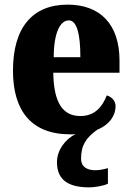

<svg xmlns="http://www.w3.org/2000/svg" viewBox="-20 -570 569 829"><path d="M366 239C385 239 428 233 446 223V156C425 162 407 165 391 165C356 165 330 150 330 116C330 58 350 26 400 -10C456 -33 479 -74 479 -111C479 -135 462 -152 441 -158C421 -107 388 -69 327 -69C251 -69 212 -126 210 -256H496V-308C496 -467 411 -550 272 -550C122 -550 36 -453 36 -265C36 -91 116 10 283 10C291 10 299 10 306 9C262 31 226 78 226 130C226 205 272 239 366 239ZM327 -323H212C212 -426 239 -482 277 -482C312 -482 327 -423 327 -323Z"/></svg>

Font: Noto Serif Ethiopic Condensed Black
Style: Regular
Weight: 900
Width: 3
Designer: Monotype Design Team
Foundry: Monotype Imaging Inc.
Version: Version 2.102